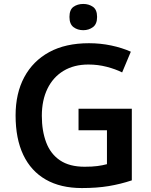

<svg xmlns="http://www.w3.org/2000/svg" viewBox="-20 -943 766 973"><path d="M378 -392H648V-29Q591 -10 531 0Q471 10 395 10Q287 10 212 -33Q137 -76 98 -158Q59 -240 59 -358Q59 -470 103 -552Q147 -634 229.5 -679Q312 -724 431 -724Q489 -724 543.5 -712.5Q598 -701 643 -681L599 -576Q565 -593 520.5 -604.5Q476 -616 428 -616Q355 -616 302 -584Q249 -552 220.5 -493.5Q192 -435 192 -356Q192 -280 214 -221.5Q236 -163 284 -130.5Q332 -98 409 -98Q447 -98 473.5 -101.5Q500 -105 522 -111V-283H378ZM402 -923Q430 -923 451 -908.5Q472 -894 472 -857Q472 -821 451 -805.5Q430 -790 402 -790Q373 -790 352.5 -805.5Q332 -821 332 -857Q332 -894 352.5 -908.5Q373 -923 402 -923Z"/></svg>

Font: Noto Sans Thai SemiBold
Style: Regular
Weight: 600
Version: Version 2.001